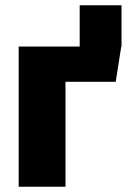

<svg xmlns="http://www.w3.org/2000/svg" viewBox="-20 -710 482 730"><path d="M442 -690V-533H441L420 -399H229V0H51V-533H283V-690Z"/></svg>

Font: FiraGO ExtraBold
Style: Regular
Weight: 800
Designer: bBox Type
Foundry: bBox Type GmbH
Version: Version 1.001;PS 001.001;hotconv 1.0.88;makeotf.lib2.5.64775